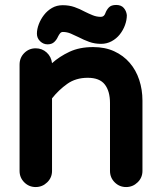

<svg xmlns="http://www.w3.org/2000/svg" viewBox="-20 -730 649 775"><path d="M59 -40V-469Q59 -497 78 -516Q97 -535 124 -535Q150 -535 168.5 -518Q187 -501 190 -475Q220 -502 260.5 -521Q301 -540 356 -540Q404 -540 441 -523Q478 -506 503.5 -476.5Q529 -447 542 -407.5Q555 -368 555 -324V-40Q555 -13 535.5 6Q516 25 489 25Q462 25 443 6Q424 -13 424 -40V-314Q424 -362 403 -389Q382 -416 334 -416Q286 -416 251.5 -391.5Q217 -367 190 -333V-40Q190 -13 170.5 6Q151 25 124 25Q97 25 78 6Q59 -13 59 -40ZM129 -594Q129 -612 136.5 -632Q144 -652 157.5 -669.5Q171 -687 190 -698Q209 -709 233 -709Q259 -709 280.5 -701.5Q302 -694 322 -683Q338 -675 354 -668.5Q370 -662 387 -662Q400 -662 405 -676Q410 -690 419.5 -700Q429 -710 449 -710Q469 -710 479.5 -698Q490 -686 492 -669Q492 -649 484.5 -628.5Q477 -608 463.5 -591Q450 -574 430.5 -563.5Q411 -553 388 -553Q362 -553 340 -561Q318 -569 297 -580Q281 -588 265.5 -594.5Q250 -601 234 -601Q227 -601 222.5 -595.5Q218 -590 214 -582Q209 -570 199 -560.5Q189 -551 172 -551Q155 -551 142 -563.5Q129 -576 129 -594Z"/></svg>

Font: Varela Round Precious
Style: Bold
Weight: 700
Version: Version 1.000